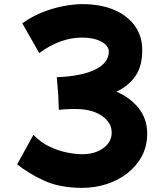

<svg xmlns="http://www.w3.org/2000/svg" viewBox="-20 -833 803 930"><path d="M378 77Q271 77 195 42.5Q119 8 63 -37L142 -180Q176 -144 218.5 -123.5Q261 -103 303.5 -94.5Q346 -86 378 -86Q440 -86 480.5 -115.5Q521 -145 521 -191Q521 -224 498.5 -250Q476 -276 437 -290.5Q398 -305 348 -305H334Q317 -305 299.5 -304Q282 -303 265 -301L262 -375L255 -459Q377 -464 442 -496.5Q507 -529 507 -583Q507 -612 470.5 -631.5Q434 -651 377 -651Q273 -651 170 -576L88 -720Q132 -752 183 -772.5Q234 -793 285 -803Q336 -813 379 -813Q467 -813 532 -785.5Q597 -758 633 -708Q669 -658 669 -590Q669 -512 635.5 -464Q602 -416 544 -389Q610 -361 651.5 -309Q693 -257 693 -186Q693 -125 667 -76.5Q641 -28 596.5 6.5Q552 41 495.5 59Q439 77 378 77Z"/></svg>

Font: Mochiy Pop One
Style: Regular
Weight: 400
Designer: FONTDASU
Foundry: FONTDASU / Google Inc. / Adobe
Version: Version 2.000